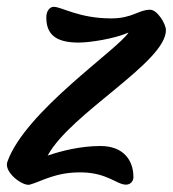

<svg xmlns="http://www.w3.org/2000/svg" viewBox="-25 -525 496 551"><path d="M-3.9 -60.5C-14.6 -30.8 40.5 10.3 60.5 4.9C95.7 -4.9 134.8 -31.7 210.4 -30.3C283.2 -28.8 310.5 4.9 336.4 4.9C349.1 4.9 357.9 -4.4 357.9 -16.6C357.9 -66.4 328.1 -106 263.2 -106C205.6 -106 150.9 -91.8 111.8 -78.6C178.2 -200.7 451.2 -346.2 451.2 -438.5C451.2 -456.5 426.3 -497.1 405.8 -497.1C372.6 -497.1 355.5 -472.2 293.9 -472.2C201.7 -472.2 151.9 -505.4 129.4 -505.4C117.7 -505.4 107.9 -493.7 107.9 -475.1C107.9 -427.2 133.8 -402.8 200.7 -402.8C232.4 -402.8 303.2 -413.6 343.8 -431.6C313.5 -383.3 46.9 -205.1 -3.9 -60.5ZM105.5 -65.4C105.5 -65.9 106 -66.4 106 -66.9C106.9 -66.4 106.4 -65.9 105.5 -65.4Z"/></svg>

Font: Courgette
Style: Regular
Weight: 400
Designer: Karolina Lach
Foundry: Karolina Lach
Version: Version 1.002